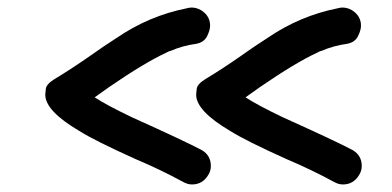

<svg xmlns="http://www.w3.org/2000/svg" viewBox="-20 -520 1040 509"><path d="M489 -31Q477 -31 465 -38Q404 -71 340 -98Q231 -147 190 -173Q100 -226 100 -269Q100 -272 101.5 -284.5Q103 -297 124 -310Q172 -339 219 -372Q254 -397 290 -420Q375 -478 475 -498Q482 -500 488 -500Q501 -500 513 -493Q537 -478 537 -452Q537 -440 529 -424Q521 -408 501 -404Q464 -399 432 -385L428 -384L420 -380Q362 -353 269 -289L231 -262Q261 -242 330 -209Q470 -146 515 -122Q539 -108 539 -80Q539 -67 532 -56Q517 -31 489 -31ZM889 -31Q877 -31 865 -38Q804 -71 740 -98Q631 -147 590 -173Q500 -226 500 -269Q500 -272 501.5 -284.5Q503 -297 524 -310Q572 -339 619 -372Q654 -397 690 -420Q775 -478 875 -498Q882 -500 888 -500Q901 -500 913 -493Q937 -478 937 -452Q937 -440 929 -424Q921 -408 901 -404Q864 -399 832 -385L828 -384L820 -380Q762 -353 669 -289L631 -262Q661 -242 730 -209Q870 -146 915 -122Q939 -108 939 -80Q939 -67 932 -56Q917 -31 889 -31Z"/></svg>

Font: Bad Comic
Style: Regular
Weight: 400
Designer: GGBotNet
Foundry: f0n7
Version: 0.9